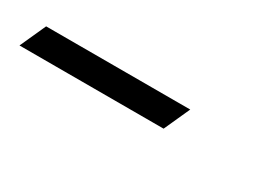

<svg xmlns="http://www.w3.org/2000/svg" viewBox="-121 -32 385 270"><g transform="rotate(30 71.5 103.0)"><path d="M127 124H-107L-88 82H146Z"/></g></svg>

Font: Dynalight
Style: Regular
Weight: 400
Designer: Astigmatic (AOETI)
Foundry: Astigmatic (AOETI)
Version: Version 1.000